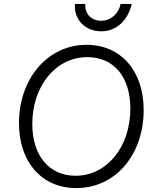

<svg xmlns="http://www.w3.org/2000/svg" viewBox="-20 -945 793 981"><path d="M370 16C569 16 714 -153 714 -383C714 -584 597 -716 422 -716C225 -716 77 -545 77 -316C77 -116 194 16 370 16ZM366 -47C231 -47 145 -150 145 -311C145 -507 266 -653 426 -653C562 -653 646 -552 646 -390C646 -194 526 -47 366 -47ZM497 -785C574 -785 634 -840 653 -925H596C586 -874 546 -839 497 -839C446 -839 412 -875 416 -925H363C356 -847 414 -785 497 -785Z"/></svg>

Font: Uncut Sans Book Italic
Style: Regular
Weight: 350
Italic angle: -11°
Designer: Kasper Nordkvist
Foundry: UNCUT.wtf
Version: Version 1.304;Glyphs 3.2 (3246)